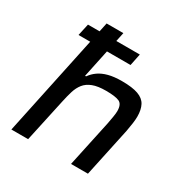

<svg xmlns="http://www.w3.org/2000/svg" viewBox="-170 -883 988 1023"><g transform="rotate(30 324.5 -371.5)"><path d="M96 -615 112 -688H431L416 -615ZM38 0 195 -743H298L235 -444H241Q257 -467 280.5 -483.5Q304 -500 338 -509Q372 -518 420 -518Q484 -518 520 -505Q556 -492 570.5 -464.5Q585 -437 585 -395Q585 -376 581.5 -351.5Q578 -327 573 -300L509 0H405L466 -285Q470 -306 474 -329.5Q478 -353 478 -367Q478 -409 454 -420Q430 -431 372 -431Q322 -431 291 -419Q260 -407 242.5 -385Q225 -363 215.5 -332Q206 -301 198 -263L141 0Z"/></g></svg>

Font: Saira SemiExpanded Medium
Style: Italic
Weight: 500
Width: 6
Italic angle: -12°
Designer: Hector Gatti with collaboration of the Omnibus-Type team
Foundry: Omnibus-Type
Version: Version 1.101